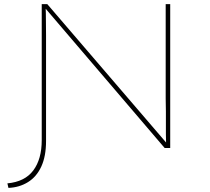

<svg xmlns="http://www.w3.org/2000/svg" viewBox="-20 -720 1020 934"><path d="M21 194 16 172Q101 164 142 109Q183 54 183 -38V-700H210L793 -21H788Q787 -41 787 -65.5Q787 -90 787 -118.5Q787 -147 787 -178Q787 -209 786 -241V-700H808V0H781L195 -686L202 -685Q203 -677 203 -655.5Q203 -634 203.5 -606Q204 -578 204 -549.5Q204 -521 204 -499.5Q204 -478 204 -470V-34Q204 40 181 90Q158 140 116 166Q74 192 21 194Z"/></svg>

Font: Lexend Peta Thin
Style: Regular
Weight: 250
Version: Version 1.007